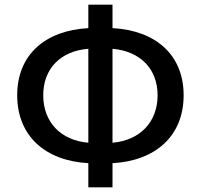

<svg xmlns="http://www.w3.org/2000/svg" viewBox="-20 -781 864 826"><path d="M360 25H464V-79C649 -89 770 -196 770 -371C770 -546 649 -650 464 -660V-761H360V-660C175 -650 54 -546 54 -371C54 -196 175 -89 360 -79ZM360 -167C241 -177 166 -256 166 -371C166 -486 241 -562 360 -571ZM464 -571C582 -561 658 -486 658 -371C658 -256 582 -177 464 -167Z"/></svg>

Font: Noto Sans CJK SC Medium
Style: Regular
Weight: 500
Designer: Ryoko NISHIZUKA 西塚涼子 (kana, bopomofo & ideographs); Paul D. Hunt (Latin, Greek & Cyrillic); Sandoll Communications 산돌커뮤니
Foundry: Adobe
Version: Version 2.004;hotconv 1.0.118;makeotfexe 2.5.65603